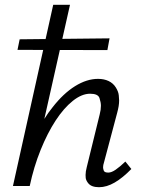

<svg xmlns="http://www.w3.org/2000/svg" viewBox="-20 -776 597 801"><path d="M393 5Q377 5 365 0.5Q353 -4 345.5 -15Q338 -26 337.5 -35Q337 -44 337 -46Q337 -60 342 -79L396 -299Q401 -318 401 -335Q401 -349 395 -367Q389 -385 356 -385Q321 -385 283.5 -355Q246 -325 212 -273Q178 -221 149.5 -150.5Q121 -80 104 0H34L202 -756H272L165 -280Q181 -306 199 -328Q244 -386 293 -416.5Q342 -447 389 -447Q414 -447 433 -438Q452 -429 463 -411.5Q474 -394 475.5 -378.5Q477 -363 477 -357Q477 -335 469 -306L414 -99Q410 -87 410 -78Q410 -72 413 -64Q416 -56 432 -56Q445 -56 462.5 -68Q480 -80 503 -102L528 -71Q492 -34 458.5 -14.5Q425 5 393 5ZM428 -567 53 -568 62 -612 437 -616Z"/></svg>

Font: Isabella Sans
Style: Italic
Weight: 400
Italic angle: -12°
Designer: Christian Thalmann (Catharsis Fonts), Cristiano Sobral
Foundry: The Isabella Sans Project Authors
Version: Version 2.026; ttfautohint (v1.8.4.7-5d5b-dirty)